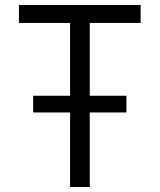

<svg xmlns="http://www.w3.org/2000/svg" viewBox="-20 -750 640 770"><path d="M544 -730H56V-658H261V-366H113V-299H261V0H340V-299H487V-366H340V-658H544Z"/></svg>

Font: Tekne LDO Light
Style: Regular
Weight: 300
Monospace: yes
Designer: Alessio Laiso, Mario Rullo, Paolo Rosset
Foundry: Alessio Laiso
Version: Version 1.000;hotconv 1.0.109;makeotfexe 2.5.65596